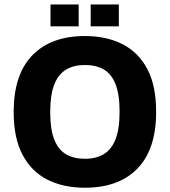

<svg xmlns="http://www.w3.org/2000/svg" viewBox="-20 -845 777 878"><path d="M368.1 13.5Q269.1 13.5 196 -23.9Q122.8 -61.4 82.6 -138.1Q42.5 -214.8 42.5 -333Q42.5 -504.4 128.1 -592.3Q213.8 -680.2 368.1 -680.2Q467.4 -680.2 540.6 -642.8Q613.7 -605.3 653.9 -529Q694 -452.6 694 -333.7Q694 -162.3 608.7 -74.4Q523.4 13.5 368.1 13.5ZM368.1 -118.9Q419.1 -118.9 454.4 -139.9Q489.7 -160.8 508.3 -208.2Q526.9 -255.5 526.9 -334.4Q526.9 -413.3 508.3 -460.1Q489.7 -507 454.4 -527.4Q419.1 -547.8 368.1 -547.8Q317.4 -547.8 282.1 -526.7Q246.8 -505.6 228.2 -458.7Q209.6 -411.9 209.6 -332.3Q209.6 -253.4 228.2 -206.8Q246.8 -160.1 282.1 -139.5Q317.4 -118.9 368.1 -118.9ZM394.7 -724.6V-824.6H523.4V-724.6ZM211 -724.6V-824.6H339.7V-724.6Z"/></svg>

Font: Maven Pro
Style: Regular
Weight: 400
Designer: Joe Prince
Foundry: Joe Prince
Version: Version 2.103